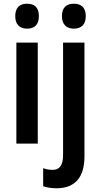

<svg xmlns="http://www.w3.org/2000/svg" viewBox="-20 -838 542 1032"><path d="M126 -818C85 -818 62 -797 62 -751C62 -706 86 -684 126 -684C166 -684 189 -706 189 -751C189 -796 167 -818 126 -818ZM313 -751C313 -706 338 -684 377 -684C417 -684 441 -706 441 -751C441 -796 418 -818 377 -818C336 -818 313 -797 313 -751ZM183 -609H68V-66H183ZM285 174C385 173 434 114 434 2V-609H319V-4C319 52 299 75 263 75C245 75 230 72 212 66V163C232 170 258 174 285 174Z"/></svg>

Font: Noto Sans Malayalam UI Condensed SemiBold
Style: Regular
Weight: 600
Width: 3
Designer: Jelle Bosma - Monotype Design Team
Foundry: Monotype Imaging Inc.
Version: Version 2.104